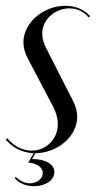

<svg xmlns="http://www.w3.org/2000/svg" viewBox="-53 -522 339 664"><path d="M259 -466C238 -489 208 -502 173 -502C97 -502 28 -443 28 -376C28 -358 33 -339 43 -320L125 -164C140 -138 147 -114 147 -92C147 -41 106 -1 57 -1C26 -1 -6 -17 -28 -44L-33 -39C-9 -11 24 6 63 8L45 40C75 43 95 57 95 76C95 96 75 112 50 112C33 112 15 103 2 90L-2 94C12 112 38 122 65 122C104 122 135 101 135 73C135 46 105 28 58 28L69 8C146 7 214 -50 214 -118C214 -137 208 -158 197 -178L109 -351C98 -370 93 -389 93 -406C93 -453 136 -493 187 -493C214 -493 237 -482 253 -462Z"/></svg>

Font: Moniqa Ita Display
Style: Italic
Weight: 400
Italic angle: -10°
Designer: Rajesh Rajput
Foundry: Rajesh Rajput
Version: Version 1.000